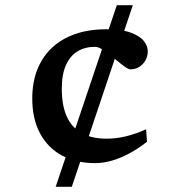

<svg xmlns="http://www.w3.org/2000/svg" viewBox="-20 -718 689 738"><path d="M194 0 429 -698H490.5L256 0ZM388 -605.5Q447 -605.5 482 -592.8Q517 -580 532.5 -560.8Q548 -541.5 548 -520.5Q548 -501.5 539 -485.8Q530 -470 515 -460.8Q500 -451.5 481.5 -451.5Q474.5 -451.5 461.8 -460.2Q449 -469 433.5 -481.8Q418 -494.5 402 -507.5Q386 -520.5 371.2 -529.2Q356.5 -538 345.5 -538Q307 -538 278.2 -520.8Q249.5 -503.5 233.5 -467.8Q217.5 -432 217.5 -376.5Q217.5 -312 237 -269.5Q256.5 -227 294.8 -206Q333 -185 389.5 -185Q427.5 -185 465 -194.2Q502.5 -203.5 541.5 -221L545 -173Q509.5 -145.5 475 -127.2Q440.5 -109 408.2 -100Q376 -91 345.5 -91Q272.5 -91 218.2 -120.2Q164 -149.5 134 -205.2Q104 -261 104 -339.5Q104 -400.5 123 -449.5Q142 -498.5 178.5 -533.2Q215 -568 267.8 -586.8Q320.5 -605.5 388 -605.5Z"/></svg>

Font: Newsreader 9pt Medium
Style: Regular
Weight: 500
Designer: Hugues Gentile
Foundry: Production Type
Version: Version 1.003